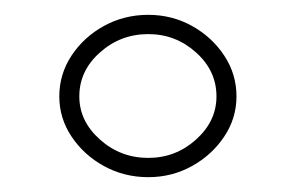

<svg xmlns="http://www.w3.org/2000/svg" viewBox="-20 -830 399 259"><path d="M180 -591Q147.5 -591 120.2 -606Q93 -621 76.5 -645.8Q60 -670.5 60 -700Q60 -730 76.5 -755Q93 -780 120.2 -795Q147.5 -810 180 -810Q212 -810 239 -795Q266 -780 282.5 -755Q299 -730 299 -700Q299 -670.5 282.5 -645.8Q266 -621 239 -606Q212 -591 180 -591ZM180 -617Q217 -617 244.5 -641.8Q272 -666.5 272 -700Q272 -734.5 244.5 -759.2Q217 -784 180 -784Q142.5 -784 114.8 -759.2Q87 -734.5 87 -700Q87 -666.5 114.8 -641.8Q142.5 -617 180 -617Z"/></svg>

Font: Big Shoulders Text Thin Thin
Style: Regular
Weight: 250
Version: Version 2.002